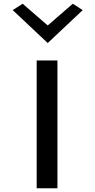

<svg xmlns="http://www.w3.org/2000/svg" viewBox="-20 -1016 506 1026"><path d="M48 -962 235 -786 422 -962 369 -996 235 -880 101 -996ZM287 -10V-693H176V-10Z"/></svg>

Font: Bluebird
Style: LiExt
Weight: 300
Designer: Jasper
Foundry: Cannot Into Space Fonts
Version: Version 0.98